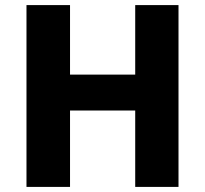

<svg xmlns="http://www.w3.org/2000/svg" viewBox="-20 -734 805 754"><path d="M681 0H511V-300H255V0H84V-714H255V-441H511V-714H681Z"/></svg>

Font: Noto Sans Hebrew ExtraBold
Style: Regular
Weight: 800
Designer: Monotype Design Team
Foundry: Monotype Imaging Inc.
Version: Version 2.003